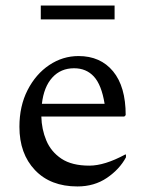

<svg xmlns="http://www.w3.org/2000/svg" viewBox="-20 -662 524 692"><path d="M259 10Q162 10 106 -49Q50 -108 50 -205Q50 -280 79.5 -337.5Q109 -395 157.5 -427.5Q206 -460 263 -460Q342 -460 387.5 -405Q433 -350 433 -247L428 -242H129Q130 -196 147 -155.5Q164 -115 201.5 -90Q239 -65 302 -65Q357 -65 431 -105H434V-95Q411 -52 365.5 -21Q320 10 259 10ZM247 -416Q199 -416 168.5 -382.5Q138 -349 131 -288H357Q346 -356 318.5 -386Q291 -416 247 -416ZM127 -592V-642H393V-592Z"/></svg>

Font: Spectral
Style: Regular
Weight: 400
Designer: Jean-Baptiste Levee
Foundry: Production Type
Version: Version 2.001